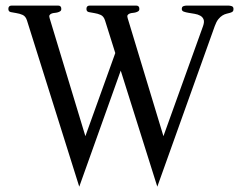

<svg xmlns="http://www.w3.org/2000/svg" viewBox="-20 -687 888 705"><path d="M837.4 -653.8Q837.4 -647 834 -644.3Q830.6 -641.6 824.7 -639.9Q818.8 -638.2 811.5 -636.5Q804.2 -634.8 796.6 -630.1Q789.1 -625.5 781.7 -616.5Q774.4 -607.4 768.6 -591.3L557.6 -1.5L423.3 -427.7L271 -1.5L79.1 -611.8Q74.2 -627.4 63 -632.3Q51.8 -637.2 40 -638.9Q28.3 -640.6 19.5 -642.6Q10.7 -644.5 10.7 -654.3Q10.7 -666.5 22.9 -666.5H193.4Q205.1 -666.5 205.1 -654.3Q205.1 -648.4 201.2 -645.8Q197.3 -643.1 191.9 -641.6Q186.5 -640.1 180.4 -639.6Q174.3 -639.2 169.4 -637.2Q164.6 -635.3 162.1 -631.6Q159.7 -627.9 162.1 -620.6L293.5 -187L403.3 -492.2L365.7 -611.8Q360.8 -627.4 349.6 -632.3Q338.4 -637.2 326.7 -638.9Q314.9 -640.6 306.2 -642.6Q297.4 -644.5 297.4 -654.3Q297.4 -666.5 309.6 -666.5H480Q491.7 -666.5 491.7 -654.3Q491.7 -648.4 487.8 -645.8Q483.9 -643.1 478.5 -641.6Q473.1 -640.1 467 -639.6Q460.9 -639.2 456.1 -637.2Q451.2 -635.3 448.7 -631.6Q446.3 -627.9 448.7 -620.6L580.1 -187L725.6 -591.3Q731 -606.9 727.5 -615.7Q724.1 -624.5 715.3 -629.4Q706.5 -634.3 694.8 -636.2Q683.1 -638.2 672.6 -639.9Q662.1 -641.6 654.8 -644.3Q647.5 -647 647.5 -653.8Q647.5 -662.1 653.3 -664.3Q659.2 -666.5 665.5 -666.5H818.4Q824.7 -666.5 831.1 -664.3Q837.4 -662.1 837.4 -653.8Z"/></svg>

Font: Atsinvsda
Style: Regular
Weight: 400
Designer: Al Webster
Foundry: Al Webster and Michael Everson
Version: Version 2.000